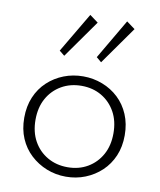

<svg xmlns="http://www.w3.org/2000/svg" viewBox="-88 -855 781 939"><g transform="rotate(10 302.5 -385.0)"><path d="M303 15Q252 15 207 -3Q162 -21 127 -53.5Q92 -86 72.5 -131.5Q53 -177 53 -234Q53 -291 72.5 -337Q92 -383 127 -415.5Q162 -448 207 -465.5Q252 -483 303 -483Q353 -483 398.5 -465.5Q444 -448 478.5 -415.5Q513 -383 532.5 -337Q552 -291 552 -234Q552 -177 532.5 -131.5Q513 -86 478.5 -53.5Q444 -21 399 -3Q354 15 303 15ZM303 -32Q359 -32 402.5 -57.5Q446 -83 471 -128Q496 -173 496 -234Q496 -295 471 -340Q446 -385 402.5 -410.5Q359 -436 303 -436Q247 -436 203 -410.5Q159 -385 134 -340Q109 -295 109 -234Q109 -173 134 -128Q159 -83 203 -57.5Q247 -32 303 -32ZM376 -566 351 -587 467 -785 509 -754ZM193 -566 167 -587 284 -785 326 -754Z"/></g></svg>

Font: BioRhyme Light
Style: Regular
Weight: 300
Designer: Aoife Mooney
Foundry: Aoife Mooney Type
Version: Version 1.600;gftools[0.9.33]